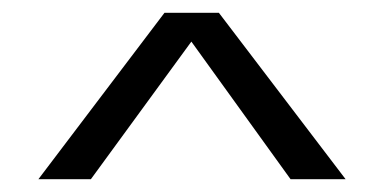

<svg xmlns="http://www.w3.org/2000/svg" viewBox="-20 -757 600 300"><path d="M520 -477H434L279 -692L122 -477H40L237 -737H322Z"/></svg>

Font: Kaisei Tokumin Medium
Style: Regular
Weight: 500
Designer: Font-Kai, 金井和夫
Foundry: KAZUO KANAI
Version: Version 5.003